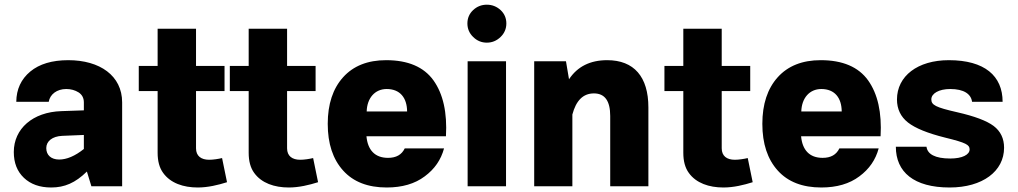

<svg xmlns="http://www.w3.org/2000/svg" viewBox="-20 -810 4429 835"><path d="M511.2 -364.7C511.2 -481 414.1 -548.3 276.9 -548.3C206.5 -548.3 151.4 -531.7 111.8 -499C71.8 -465.8 51.3 -421.9 50.8 -367.2H191.9C197.3 -399.9 227.5 -422.9 268.1 -422.9C288.1 -422.9 306.2 -418 321.8 -408.2C336.9 -398.4 344.7 -383.8 344.7 -364.7V-330.1L247.1 -326.7C122.1 -322.8 40 -250 40 -148.9C40 -101.6 54.7 -64.5 84 -36.6C113.3 -8.8 152.8 5.4 202.6 5.4C260.7 5.4 307.6 -14.6 357.9 -64L377.4 0H511.2ZM181.2 -166C181.2 -195.8 207.5 -217.3 250.5 -219.2L344.7 -223.1V-162.1C306.2 -131.3 270 -116.2 237.3 -116.2C202.6 -116.2 181.2 -135.3 181.2 -166Z M945.8 -122.6C929.7 -118.7 906.7 -115.2 889.6 -115.2C855 -115.2 832.5 -131.3 832.5 -165V-414.1H956.5V-523.4H832.5V-685.1H665.5V-523.4H583.5V-414.1H665.5V-145.5C665.5 -109.4 673.3 -80.1 689.5 -58.1C721.2 -13.7 777.3 5.4 839.8 5.4C884.3 5.4 928.7 -5.4 967.3 -17.6Z M1341.8 -122.6C1325.7 -118.7 1302.7 -115.2 1285.6 -115.2C1251 -115.2 1228.5 -131.3 1228.5 -165V-414.1H1352.5V-523.4H1228.5V-685.1H1061.5V-523.4H979.5V-414.1H1061.5V-145.5C1061.5 -109.4 1069.3 -80.1 1085.4 -58.1C1117.2 -13.7 1173.3 5.4 1235.8 5.4C1280.3 5.4 1324.7 -5.4 1363.3 -17.6Z M1919.4 -217.3C1925.3 -320.3 1907.2 -401.4 1865.2 -460.4C1823.2 -519 1754.4 -548.3 1659.2 -548.3C1579.1 -548.3 1516.6 -523.4 1472.2 -474.1C1427.7 -424.8 1405.3 -356.9 1405.3 -271.5C1405.3 -185.1 1427.7 -117.7 1472.2 -68.4C1516.6 -19 1580.1 5.4 1661.6 5.4C1729 5.4 1784.2 -10.7 1827.1 -43C1870.1 -74.7 1897.9 -115.2 1911.1 -164.6H1740.2C1727.1 -137.2 1703.1 -123.5 1667.5 -123.5C1609.4 -123.5 1579.1 -158.7 1573.7 -217.3ZM1574.7 -325.2C1576.2 -383.3 1610.4 -422.9 1661.6 -422.9C1720.2 -422.9 1750 -384.3 1750.5 -325.2Z M2012.7 -708C2012.7 -685.1 2021 -665.5 2037.6 -649.4C2054.2 -632.8 2074.2 -624.5 2097.2 -624.5C2120.1 -624.5 2140.1 -632.8 2157.2 -649.4C2173.8 -665.5 2182.1 -685.1 2182.1 -708C2182.1 -731 2173.8 -750.5 2157.2 -766.1C2140.1 -781.7 2120.1 -789.6 2097.2 -789.6C2074.2 -789.6 2054.2 -781.7 2037.6 -766.1C2021 -750.5 2012.7 -731 2012.7 -708ZM2013.7 0H2180.7V-543.5H2013.7Z M2469.2 -312C2484.9 -371.1 2514.6 -403.8 2563 -403.8C2610.4 -403.8 2633.8 -371.1 2633.8 -305.7V0H2799.8V-342.8C2799.8 -476.1 2737.3 -548.3 2620.6 -548.3C2546.4 -548.3 2491.2 -520.5 2454.6 -465.3L2441.4 -543.5H2303.2V0H2469.2Z M3231.9 -122.6C3215.8 -118.7 3192.9 -115.2 3175.8 -115.2C3141.1 -115.2 3118.7 -131.3 3118.7 -165V-414.1H3242.7V-523.4H3118.7V-685.1H2951.7V-523.4H2869.6V-414.1H2951.7V-145.5C2951.7 -109.4 2959.5 -80.1 2975.6 -58.1C3007.3 -13.7 3063.5 5.4 3126 5.4C3170.4 5.4 3214.8 -5.4 3253.4 -17.6Z M3809.6 -217.3C3815.4 -320.3 3797.4 -401.4 3755.4 -460.4C3713.4 -519 3644.5 -548.3 3549.3 -548.3C3469.2 -548.3 3406.7 -523.4 3362.3 -474.1C3317.9 -424.8 3295.4 -356.9 3295.4 -271.5C3295.4 -185.1 3317.9 -117.7 3362.3 -68.4C3406.7 -19 3470.2 5.4 3551.8 5.4C3619.1 5.4 3674.3 -10.7 3717.3 -43C3760.3 -74.7 3788.1 -115.2 3801.3 -164.6H3630.4C3617.2 -137.2 3593.3 -123.5 3557.6 -123.5C3499.5 -123.5 3469.2 -158.7 3463.9 -217.3ZM3464.8 -325.2C3466.3 -383.3 3500.5 -422.9 3551.8 -422.9C3610.4 -422.9 3640.1 -384.3 3640.6 -325.2Z M4106.4 -548.3C3970.7 -548.3 3880.9 -479 3880.9 -377.4C3880.9 -335.9 3897 -302.2 3928.7 -277.3C3960.4 -252.4 4014.2 -230.5 4090.8 -211.4C4182.1 -189 4196.8 -180.2 4196.8 -160.2C4196.8 -137.2 4165 -120.6 4112.8 -120.6C4045.9 -120.6 4013.2 -140.1 4009.3 -171.9H3876C3876 -62 3954.1 5.4 4109.9 5.4C4253.4 5.4 4346.7 -65.4 4346.7 -167.5C4346.7 -207.5 4331.5 -239.3 4301.3 -262.2C4270.5 -285.2 4217.8 -304.7 4143.1 -321.8C4048.3 -343.3 4030.3 -353.5 4030.3 -377.9C4030.3 -403.3 4063 -422.9 4112.3 -422.9C4172.4 -422.9 4203.1 -400.9 4207.5 -367.2H4340.3C4340.3 -480 4262.2 -548.3 4106.4 -548.3Z"/></svg>

Font: Estedad ExtraBold
Style: Regular
Weight: 800
Designer: Amin Abedi
Version: Version 7.3